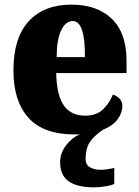

<svg xmlns="http://www.w3.org/2000/svg" viewBox="-20 -571 602 830"><path d="M389 239Q314 239 277 213Q240 187 240 130Q240 91 265 58Q290 25 325 9Q319 10 313 10Q307 10 301 10Q167 10 102.5 -62.5Q38 -135 38 -266Q38 -407 104 -479Q170 -551 289 -551Q400 -551 463.5 -489.5Q527 -428 527 -309V-255H223Q225 -159 256 -115Q287 -71 348 -71Q396 -71 424 -97Q452 -123 468 -162Q485 -157 497 -144.5Q509 -132 509 -113Q509 -84 489 -56Q469 -28 425 -10Q385 17 367.5 44.5Q350 72 350 116Q350 141 368.5 152Q387 163 415 163Q439 163 474 155V224Q460 231 432 235Q404 239 389 239ZM347 -324Q348 -399 335 -439.5Q322 -480 294 -480Q264 -480 244.5 -440Q225 -400 225 -324Z"/></svg>

Font: Noto Serif Myanmar SemiCondensed Black
Style: Regular
Weight: 900
Width: 4
Designer: Ben Mitchell and the Monotype Design Team
Foundry: Monotype Imaging Inc.
Version: Version 2.106; ttfautohint (v1.8.4.7-5d5b)